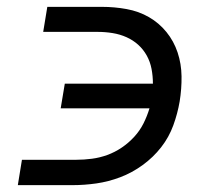

<svg xmlns="http://www.w3.org/2000/svg" viewBox="-20 -540 640 560"><path d="M191 0H32L44 -74H203Q225 -74 248 -77Q271 -80 293 -88Q315 -96 335 -109.5Q355 -123 371.5 -141Q388 -159 398.5 -180Q409 -201 416 -224H157L169 -296H426Q426 -318 422 -339Q418 -360 408 -378Q398 -396 383 -409.5Q368 -423 349 -431.5Q330 -440 308.5 -443.5Q287 -447 265 -447H106L118 -520H277Q314 -520 349.5 -513.5Q385 -507 414.5 -490Q444 -473 465.5 -446.5Q487 -420 498 -387Q509 -354 509.5 -317.5Q510 -281 504 -244Q498 -209 485.5 -174.5Q473 -140 450 -110.5Q427 -81 396 -58.5Q365 -36 330.5 -23Q296 -10 261 -5Q226 0 191 0Z"/></svg>

Font: Iosevka Extended
Style: Italic
Weight: 400
Width: 7
Italic angle: -9°
Monospace: yes
Designer: Belleve Invis
Foundry: Belleve Invis
Version: Version 32.5.0; ttfautohint (v1.8.4)